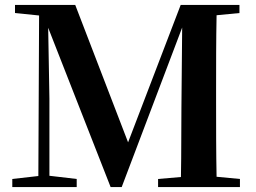

<svg xmlns="http://www.w3.org/2000/svg" viewBox="-20 -761 1041 781"><path d="M715 0H956V-33L861 -42C859 -141 859 -243 859 -346V-394C859 -496 859 -598 861 -699L954 -708V-741H715L501 -182L286 -741H41V-708L139 -698L136 -45L30 -33V0H292V-33L181 -46V-360L176 -648L430 0H475L721 -649L718 -326C717 -242 718 -143 716 -41L623 -33V0Z"/></svg>

Font: Noto Serif CJK KR
Style: Bold
Weight: 700
Designer: Ryoko NISHIZUKA 西塚涼子 (kana & ideographs); Frank Grießhammer (Latin, Greek & Cyrillic); Wenlong ZHANG 张文龙 (bopomofo); San
Foundry: Adobe
Version: Version 2.001;hotconv 1.1.0;makeotfexe 2.6.0